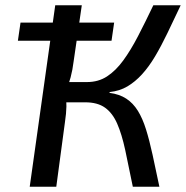

<svg xmlns="http://www.w3.org/2000/svg" viewBox="-20 -710 707 730"><path d="M48 -555 58 -624H414L404 -555ZM667 -690Q640 -633 616.5 -584Q593 -535 569.5 -495.5Q546 -456 520 -427.5Q494 -399 464.5 -381.5Q435 -364 397 -360L396 -357Q434 -352 460 -335Q486 -318 504 -289Q522 -260 535 -218.5Q548 -177 560 -122Q572 -67 586 0H485Q469 -80 456 -140Q443 -200 425.5 -240Q408 -280 379.5 -300.5Q351 -321 304 -321L311 -398Q354 -398 387 -419.5Q420 -441 448.5 -480Q477 -519 504.5 -572Q532 -625 563 -690ZM291 -690 260 -477Q256 -444 248.5 -416Q241 -388 229 -359Q233 -331 232.5 -305Q232 -279 227 -246L194 0H93L190 -690ZM351 -398 340 -321H209L220 -398Z"/></svg>

Font: Exo 2 Medium
Style: Italic
Weight: 500
Italic angle: -8°
Designer: Natanael Gama
Foundry: Natanael Gama
Version: Version 2.010